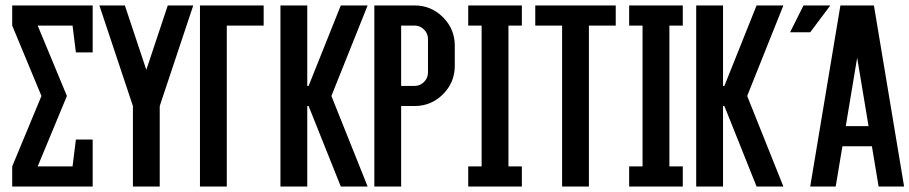

<svg xmlns="http://www.w3.org/2000/svg" viewBox="-20 -679 3311 699"><path d="M317.4 -659.2V-488.3H256.3L244.1 -585.9H117.2L223.6 -329.6L117.2 -73.2H244.1L256.3 -170.9H317.4V0H24.4V-73.2L130.9 -329.6L24.4 -585.9V-659.2Z M463.9 -293 341.8 -659.2H434.6L512.7 -424.8L590.8 -659.2H683.6L561.5 -293V0H463.9Z M805.7 0H708V-659.2H939.9V-585.9H805.7Z M1103.5 -366.2 1220.7 -659.2H1318.4L1186.5 -329.6L1318.4 0H1220.7L1103.5 -293H1098.6V0H1001V-659.2H1098.6V-366.2Z M1342.8 -659.2H1489.3Q1549.8 -659.2 1592.8 -616.2Q1635.7 -573.2 1635.7 -512.7V-439.5Q1635.7 -378.9 1592.8 -335.9Q1549.8 -293 1489.3 -293H1440.4V0H1342.8ZM1538.1 -537.1Q1538.1 -557.1 1523.7 -571.5Q1509.3 -585.9 1489.3 -585.9H1440.4V-366.2H1489.3Q1509.3 -366.2 1523.7 -380.6Q1538.1 -395 1538.1 -415Z M1831.1 -73.2H1879.9V0H1684.6V-73.2H1733.4V-585.9H1684.6V-659.2H1879.9V-585.9H1831.1Z M2221.7 -659.2V-585.9H2124V0H2026.4V-585.9H1928.7V-659.2Z M2417 -73.2H2465.8V0H2270.5V-73.2H2319.3V-585.9H2270.5V-659.2H2465.8V-585.9H2417Z M2617.2 -366.2 2734.4 -659.2H2832L2700.2 -329.6L2832 0H2734.4L2617.2 -293H2612.3V0H2514.6V-659.2H2612.3V-366.2Z M2905.3 -659.2H3002.9L2929.7 -561.5H2856.4ZM3100.6 -468.8 3059.1 -219.7H3142.1ZM3046.9 -146.5 3022.5 0H2929.7L3039.6 -659.2H3161.6L3271.5 0H3178.7L3154.3 -146.5Z"/></svg>

Font: Alegre Sans
Style: Regular
Weight: 400
Width: 3
Designer: GrandChaos9000
Version: Version 1.2.6 - August 1, 2014